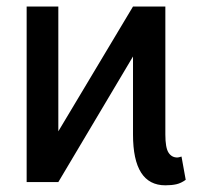

<svg xmlns="http://www.w3.org/2000/svg" viewBox="-20 -550 640 580"><path d="M60.5 0V-530.3H156.2V-153.3L381.8 -530.3H479.5V-143.6Q479.5 -104 489 -89.1Q498.5 -74.2 515.6 -74.2Q519.5 -74.2 528.3 -77.1L541 -6.8Q526.9 3.4 512.7 6.6Q498.5 9.8 479.5 9.8Q381.8 9.8 381.8 -143.6V-379.4L156.2 0Z"/></svg>

Font: Pretendard GOV
Style: Regular
Weight: 400
Designer: Base glyphs from Inter by Rasmus Andersson; Hangeul glyphs from Noto Sans CJK(Source Han Sans) by Jang Soo-young and Kan
Foundry: Kil Hyung-jin
Version: Version 1.309